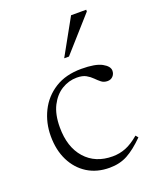

<svg xmlns="http://www.w3.org/2000/svg" viewBox="-129 -747 679 834"><g transform="rotate(-20 210.0 -330.0)"><path d="M263.5 -436Q328 -436 358 -419.5Q388 -403 388 -382.5Q388 -367.5 378.2 -357.2Q368.5 -347 353.5 -347Q336.5 -347 325 -356Q313.5 -365 301.8 -377Q290 -389 274 -398Q258 -407 231.5 -407Q194.5 -407 162 -387.2Q129.5 -367.5 109.2 -328Q89 -288.5 89 -229Q89 -137.5 135.8 -84.8Q182.5 -32 262.5 -32Q294.5 -32 323.5 -43.5Q352.5 -55 385.5 -83L395 -71.5Q353 -29.5 316.8 -9.8Q280.5 10 233 10Q174.5 10 131 -17.2Q87.5 -44.5 63.2 -93.2Q39 -142 39 -206Q39 -268 65 -320.5Q91 -373 141 -404.5Q191 -436 263.5 -436ZM209.5 -504.5 301.5 -670H371.5V-662L231.5 -504.5Z"/></g></svg>

Font: Newsreader Text Light
Style: Regular
Weight: 300
Designer: Hugues Gentile
Foundry: Production Type
Version: Version 1.002